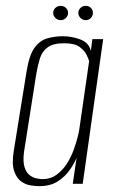

<svg xmlns="http://www.w3.org/2000/svg" viewBox="-20 -629 394 657"><path d="M114 8Q103 8 85.5 5.5Q68 3 52.5 -8Q37 -19 28.5 -43.5Q20 -68 27 -112L71 -385Q80 -441 98.5 -466Q117 -491 142.5 -498Q168 -505 195 -505Q226 -505 255 -494Q284 -483 291 -455L296 -495H333L263 0H229L242 -89Q234 -69 218 -46.5Q202 -24 177 -8Q152 8 114 8ZM126 -16Q153 -16 173.5 -31Q194 -46 208.5 -68.5Q223 -91 232 -116Q241 -141 246 -161Q251 -181 252 -191L285 -420Q283 -427 276.5 -441Q270 -455 253 -468Q236 -481 199 -481Q162 -481 143 -467Q124 -453 116.5 -429Q109 -405 104 -375L62 -108Q58 -76 64 -57Q70 -38 81.5 -29.5Q93 -21 105.5 -18.5Q118 -16 126 -16ZM188 -560Q177 -560 169.5 -567.5Q162 -575 162 -585Q162 -595 169.5 -602Q177 -609 188 -609Q198 -609 205.5 -602Q213 -595 213 -585Q213 -575 205.5 -567.5Q198 -560 188 -560ZM273 -560Q263 -560 255.5 -567.5Q248 -575 248 -585Q248 -595 255.5 -602Q263 -609 273 -609Q284 -609 291 -602Q298 -595 298 -585Q298 -575 291 -567.5Q284 -560 273 -560Z"/></svg>

Font: Alumni Sans Thin ExtraLight
Style: Italic
Weight: 250
Italic angle: -8°
Version: Version 1.016